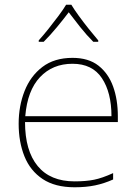

<svg xmlns="http://www.w3.org/2000/svg" viewBox="-20 -783 580 813"><path d="M296 10Q213 10 160.5 -25Q108 -60 83.5 -121Q59 -182 59 -259Q59 -334 84 -397.5Q109 -461 159.5 -499.5Q210 -538 287 -538Q355 -538 397 -505Q439 -472 459 -416.5Q479 -361 479 -291V-266H86Q86 -145 139.5 -80Q193 -15 296 -15Q344 -15 378.5 -22Q413 -29 459 -50V-23Q421 -6 382.5 2Q344 10 296 10ZM87 -291H452Q452 -391 411.5 -452Q371 -513 287 -513Q203 -513 149.5 -456.5Q96 -400 87 -291ZM282 -763Q294 -743 314 -715.5Q334 -688 356 -660.5Q378 -633 396 -612V-606H375Q347 -634 319.5 -668.5Q292 -703 271 -731Q250 -703 221.5 -668.5Q193 -634 165 -606H144V-612Q163 -633 185 -660.5Q207 -688 227.5 -715.5Q248 -743 260 -763Z"/></svg>

Font: Noto Sans Symbols Thin
Style: Regular
Weight: 250
Version: Version 2.002